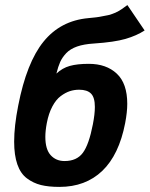

<svg xmlns="http://www.w3.org/2000/svg" viewBox="-20 -734 593 761"><path d="M348.1 -241.2Q356 -281.7 356 -310.1Q356 -347.7 340.8 -363Q325.7 -378.4 293.5 -378.4Q274.4 -378.4 256.6 -372.6Q238.8 -366.7 220.5 -353Q202.1 -339.4 187.5 -312Q172.9 -284.7 165.5 -246.1Q159.7 -215.3 159.7 -191.4Q159.7 -142.1 180.9 -118.9Q202.1 -95.7 235.8 -95.7Q284.2 -95.7 308.3 -128.2Q332.5 -160.6 348.1 -241.2ZM203.6 -442.4Q227.1 -464.4 256.6 -472.7Q286.1 -481 332 -481Q401.4 -481 442.9 -442.1Q484.4 -403.3 484.4 -322.3Q484.4 -290 476.1 -246.1Q451.7 -120.1 385.3 -56.6Q318.8 6.8 215.8 6.8H214.8Q172.4 6.8 142.1 -0.7Q111.8 -8.3 86.7 -27.1Q61.5 -45.9 48.8 -82.3Q36.1 -118.7 36.1 -172.4Q36.1 -234.4 52.2 -315.4Q85.4 -486.3 152.6 -569.1Q219.7 -651.9 329.6 -662.1Q346.7 -663.6 360.6 -665.3Q374.5 -667 386.7 -669.7Q398.9 -672.4 407 -673.6Q415 -674.8 424.6 -678.7Q434.1 -682.6 437.7 -683.8Q441.4 -685.1 450.4 -690.4Q459.5 -695.8 461.2 -697Q462.9 -698.2 472.9 -705.3Q482.9 -712.4 484.9 -713.9L553.2 -613.3Q522 -592.8 477.5 -579.8Q433.1 -566.9 352.1 -561.5Q312.5 -559.1 285.4 -549.6Q258.3 -540 242.4 -523.2Q226.6 -506.3 218.5 -488.3Q210.4 -470.2 203.6 -442.4Z"/></svg>

Font: Fantasque Sans Mono
Style: Bold Italic
Weight: 700
Italic angle: -11°
Monospace: yes
Designer: Jany Belluz
Version: Version 1.7.1